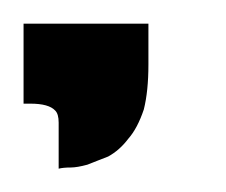

<svg xmlns="http://www.w3.org/2000/svg" viewBox="-20 -88 192 163"><path d="M0 0V-47.9V-67.9H106V-33.2Q106 -10.7 102.1 4.9Q96.7 21 88.9 29.8Q81.5 39.6 71.8 44.9Q67.9 46.4 62.3 48.6Q56.6 50.8 54.2 51.8Q45.4 54.2 40 54.2Q33.7 54.2 29.8 55.2V16.1Q29.8 8.8 26.9 5.9Q21.5 0 5.9 0Z"/></svg>

Font: Wyoming
Style: Regular
Weight: 400
Designer: Old Hat Creative
Version: Version 2.00 2016